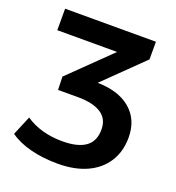

<svg xmlns="http://www.w3.org/2000/svg" viewBox="-126 -597 816 890"><g transform="rotate(20 282.0 -152.5)"><path d="M257 191Q184 191 123 175.5Q62 160 20 130L60 35Q96 60 142 73Q188 86 241 86Q317 86 355.5 58.5Q394 31 394 -27Q394 -80 354 -105.5Q314 -131 241 -131H142L140 -196L376 -426L375 -390H44V-496H492V-409L274 -196L236 -225H295Q404 -225 464.5 -174.5Q525 -124 525 -35Q525 34 492.5 85Q460 136 400 163.5Q340 191 257 191Z"/></g></svg>

Font: Nunito Sans 9pt
Style: Bold
Weight: 700
Version: Version 3.101;gftools[0.9.27]